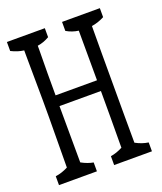

<svg xmlns="http://www.w3.org/2000/svg" viewBox="-117 -586 595 706"><g transform="rotate(-20 180.5 -233.0)"><path d="M356.4 -512.7Q356.4 -490.2 356.4 -477.5Q331.5 -464.4 306.6 -460.9Q306.2 -404.8 306.2 -352.5Q306.2 -227.5 306.2 -112.3Q306.2 -60.1 306.6 -7.8V-4.4Q331.5 9.3 356.4 12.7Q356.4 34.7 356.4 47.4H208.5Q208.5 35.2 208.5 12.7Q231.4 9.3 255.4 -3.4V-7.3Q255.4 -9.3 255.4 -21Q255.9 -66.4 255.9 -121.6Q255.9 -168.5 255.9 -225.1H93.8Q94.2 -72.8 94.7 -7.8V-4.4Q118.7 8.8 141.1 12.7Q141.1 34.7 141.1 47.4H-7.3Q-7.3 35.2 -7.3 12.7Q17.6 9.3 42 -3.4Q43.5 -197.3 43.5 -199.2Q43.5 -227.5 43.5 -266.1Q43.5 -306.2 42 -445.8Q42 -447.3 42 -458.5V-461.9Q17.6 -464.8 -7.3 -477.5Q-7.3 -490.2 -7.3 -512.7H141.1Q141.1 -490.2 141.1 -477.5Q118.7 -464.4 94.7 -460.9V-457.5Q94.7 -446.8 94.7 -445.8Q93.8 -394 93.8 -352.5Q93.8 -304.7 93.8 -267.1H255.9Q255.4 -421.4 255.4 -458V-461.4Q231 -464.4 208.5 -477.5Q208.5 -490.2 208.5 -512.7Z"/></g></svg>

Font: Scarab Serif
Style: Condensed-Light
Weight: 300
Designer: John Roberts
Foundry: Scarab
Version: 1.0